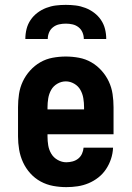

<svg xmlns="http://www.w3.org/2000/svg" viewBox="-20 -760 540 788"><path d="M252 8Q225 8 198 3Q171 -2 147 -15Q123 -28 104.5 -48.5Q86 -69 74.5 -94Q63 -119 58.5 -146Q54 -173 54 -200V-320Q54 -347 58 -374Q62 -401 73.5 -425.5Q85 -450 103.5 -470.5Q122 -491 145.5 -504.5Q169 -518 196 -523Q223 -528 250 -528Q277 -528 304 -523Q331 -518 354.5 -504.5Q378 -491 396.5 -470.5Q415 -450 426.5 -425.5Q438 -401 442 -374Q446 -347 446 -320V-209H175V-200Q175 -181 178 -163Q181 -145 190.5 -129Q200 -113 217 -103.5Q234 -94 252 -94Q265 -94 278 -97.5Q291 -101 301 -109Q311 -117 316.5 -129Q322 -141 323 -154H444Q443 -130 435.5 -107.5Q428 -85 415 -65.5Q402 -46 383.5 -31.5Q365 -17 343.5 -8Q322 1 299 4.5Q276 8 252 8ZM175 -311H325V-320Q325 -338 322 -356.5Q319 -375 310 -391Q301 -407 284.5 -416.5Q268 -426 250 -426Q232 -426 215.5 -416.5Q199 -407 190 -391Q181 -375 178 -356.5Q175 -338 175 -320ZM84 -600Q84 -621 89 -641Q94 -661 105.5 -678Q117 -695 133.5 -707.5Q150 -720 169.5 -727.5Q189 -735 209 -737.5Q229 -740 250 -740Q271 -740 291 -737.5Q311 -735 330.5 -727.5Q350 -720 366.5 -707.5Q383 -695 394.5 -678Q406 -661 411 -641Q416 -621 416 -600H324Q324 -614 318.5 -627Q313 -640 302 -648.5Q291 -657 277.5 -660Q264 -663 250 -663Q236 -663 222.5 -660Q209 -657 198 -648.5Q187 -640 181.5 -627Q176 -614 176 -600Z"/></svg>

Font: Iosevka Curly Slab Extrabold
Style: Regular
Weight: 800
Monospace: yes
Designer: Belleve Invis
Foundry: Belleve Invis
Version: Version 22.1.2; ttfautohint (v1.8.4)